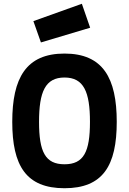

<svg xmlns="http://www.w3.org/2000/svg" viewBox="-20 -986 684 1018"><path d="M322 -115C220 -115 187 -181 187 -340C187 -499 220 -575 322 -575C424 -575 457 -499 457 -340C457 -181 424 -115 322 -115ZM322 12C526 12 599 -108 599 -340C599 -572 526 -702 322 -702C118 -702 45 -572 45 -340C45 -108 118 12 322 12ZM157 -874 197 -761 458 -839 414 -966Z"/></svg>

Font: TitilliumMaps29L
Style: 999 wt
Weight: 900
Designer: Campivisivi
Foundry: Accademia di Belle Arti di Urbino and students of MA course of Visual design